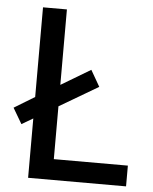

<svg xmlns="http://www.w3.org/2000/svg" viewBox="-52 -758 637 801"><g transform="rotate(5 266.5 -357.0)"><path d="M95.7 0V-248.5L48.3 -220.7L9.8 -286.1L95.7 -338.4V-713.9H195.8V-397.9L319.3 -471.7L358.4 -403.8L195.8 -308.1V-86.9H505.9V0Z"/></g></svg>

Font: Open Sans Medium
Style: Regular
Weight: 500
Designer: Monotype Design Team
Foundry: Monotype Imaging Inc.
Version: Version 3.000